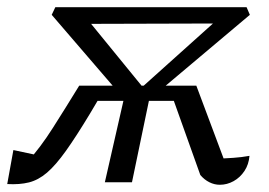

<svg xmlns="http://www.w3.org/2000/svg" viewBox="-50 -504 745 531"><path d="M290 -234 93 -463 103 -484H632L641 -463L369 -234ZM-30 5 -13 -89 76 -70 27 -58Q61 -95 96 -150Q131 -205 169 -267L231 -244L199 -190Q161 -127 132.5 -87Q104 -47 80 -26.5Q56 -6 30 0.5Q4 7 -30 5ZM240 0 297 -250H367L315 0ZM162 -225 169 -267H493L484 -225ZM558 7Q543 7 529 0Q515 -7 504 -20L424 -244L493 -267L584 -24L553 -65Q573 -66 595.5 -67.5Q618 -69 640 -73Q638 -49 626 -31Q614 -13 596 -3Q578 7 558 7ZM344 -264 539 -439 202 -438Z"/></svg>

Font: Piazzolla 24pt
Style: Italic
Weight: 400
Italic angle: -11.3°
Designer: Juan Pablo del Peral
Foundry: Huerta Tipografica
Version: Version 2.005